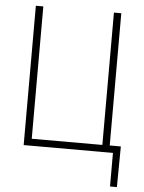

<svg xmlns="http://www.w3.org/2000/svg" viewBox="-59 -758 733 976"><g transform="rotate(5 307.5 -270.0)"><path d="M576.7 -36.1 574.7 171.4H539.6V0H480.5V-36.1ZM84 0V-710.9H122.1V-35.6H482.4V-710.9H520V0Z"/></g></svg>

Font: Roboto Condensed ExtraLight
Style: Regular
Weight: 250
Designer: Christian Robertson
Foundry: Google
Version: Version 3.008; 2023